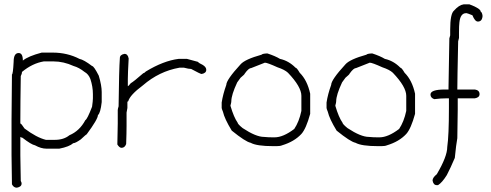

<svg xmlns="http://www.w3.org/2000/svg" viewBox="-20 -700 2286 894"><path d="M225.1 -455.1Q293.5 -455.1 350.1 -425.8Q370.1 -421.9 408.7 -392.6Q417 -392.6 439.9 -347.7Q453.6 -301.8 453.6 -271.5V-224.6Q447.8 -173.3 436 -164.1Q436 -145.5 383.3 -74.2Q380.9 -74.2 356 -50.8Q331.1 -33.2 320.8 -33.2Q303.2 -17.1 256.3 -7.8H195.8Q171.4 -7.8 143.1 -23.4Q126 -26.4 84.5 -58.6Q81.1 -58.6 74.7 -62.5V23.4Q74.7 63 76.7 142.6Q80.6 148.9 80.6 154.3Q80.6 169.9 59.1 173.8H57.1Q43.9 173.8 35.6 158.2Q33.7 68.4 33.7 21.5V-140.6Q33.7 -213.9 35.6 -353.5Q40.5 -353.5 43.5 -412.1Q43.5 -453.1 66.9 -453.1Q86.4 -453.1 86.4 -418Q111.3 -438.5 174.3 -455.1ZM76.7 -345.7Q74.7 -215.8 74.7 -138.7V-125Q79.1 -125 94.2 -101.6Q150.4 -59.6 193.8 -48.8H234.9Q276.9 -48.8 303.2 -70.3Q350.6 -90.3 377.4 -140.6Q386.2 -144.5 408.7 -203.1Q412.6 -231 412.6 -242.2V-261.7Q412.6 -296.4 400.9 -332Q392.1 -355 373.5 -365.2Q347.7 -385.7 322.8 -392.6Q275.9 -414.1 229 -414.1H184.1Q130.9 -405.3 82.5 -365.2Q82.5 -356.9 76.7 -345.7Z M559.6 -449.2Q575.2 -449.2 579.1 -427.7Q575.2 -356 575.2 -332V-298.8Q578.1 -298.8 588.9 -312.5Q602.1 -319.8 647.5 -359.4Q651.9 -359.4 659.2 -367.2Q741.2 -417 811.5 -425.8H850.6L901.4 -412.1Q907.2 -405.3 922.9 -398.4Q940.4 -388.2 940.4 -375Q940.4 -359.4 918.9 -355.5Q913.1 -355.5 870.1 -378.9Q858.9 -378.9 836.9 -384.8H815.4Q721.2 -368.2 645.5 -302.7Q585 -257.8 577.1 -228.5Q573.2 -228 573.2 -224.6V-197.3Q573.2 -194.8 569.3 -175.8V-115.2Q569.3 -80.6 567.4 -29.3Q561 -11.7 545.9 -11.7Q536.1 -11.7 526.4 -27.3Q528.3 -94.7 528.3 -125V-187.5Q528.3 -192.4 532.2 -205.1Q534.2 -377.9 538.1 -429.7Q538.1 -445.3 559.6 -449.2Z M1223.1 -451.2H1225.1Q1262.2 -439 1283.7 -425.8Q1324.2 -417 1356 -384.8Q1361.8 -384.8 1375.5 -361.3Q1410.6 -326.7 1424.3 -263.7V-169.9Q1405.3 -100.6 1383.3 -76.2Q1350.1 -40.5 1293.5 -23.4Q1284.7 -19.5 1268.1 -19.5H1252.4Q1174.8 -19.5 1147 -35.2Q1123 -40 1059.1 -91.8Q1025.4 -147 1018.1 -179.7Q1012.2 -193.8 1012.2 -197.3V-222.7Q1018.1 -261.2 1033.7 -304.7Q1033.7 -328.1 1100.1 -400.4Q1120.6 -423.8 1197.8 -445.3Q1201.7 -450.2 1223.1 -451.2ZM1053.2 -209V-207Q1068.8 -153.8 1086.4 -128.9Q1086.9 -122.1 1109.9 -103.5Q1171.9 -62.5 1209.5 -62.5Q1228 -60.5 1250.5 -60.5H1258.3Q1298.8 -60.5 1350.1 -99.6Q1372.6 -132.8 1383.3 -183.6V-253.9Q1383.3 -295.9 1320.8 -361.3Q1305.7 -375.5 1272 -386.7Q1224.6 -408.2 1213.4 -408.2L1148.9 -382.8Q1137.7 -382.8 1119.6 -357.4Q1119.6 -354 1100.1 -337.9L1084.5 -316.4Q1057.1 -257.8 1057.1 -228.5Q1057.1 -222.7 1053.2 -209Z M1711.4 -451.2H1713.4Q1750.5 -439 1772 -425.8Q1812.5 -417 1844.2 -384.8Q1850.1 -384.8 1863.8 -361.3Q1898.9 -326.7 1912.6 -263.7V-169.9Q1893.6 -100.6 1871.6 -76.2Q1838.4 -40.5 1781.7 -23.4Q1772.9 -19.5 1756.3 -19.5H1740.7Q1663.1 -19.5 1635.3 -35.2Q1611.3 -40 1547.4 -91.8Q1513.7 -147 1506.3 -179.7Q1500.5 -193.8 1500.5 -197.3V-222.7Q1506.3 -261.2 1522 -304.7Q1522 -328.1 1588.4 -400.4Q1608.9 -423.8 1686 -445.3Q1689.9 -450.2 1711.4 -451.2ZM1541.5 -209V-207Q1557.1 -153.8 1574.7 -128.9Q1575.2 -122.1 1598.1 -103.5Q1660.2 -62.5 1697.8 -62.5Q1716.3 -60.5 1738.8 -60.5H1746.6Q1787.1 -60.5 1838.4 -99.6Q1860.8 -132.8 1871.6 -183.6V-253.9Q1871.6 -295.9 1809.1 -361.3Q1793.9 -375.5 1760.3 -386.7Q1712.9 -408.2 1701.7 -408.2L1637.2 -382.8Q1626 -382.8 1607.9 -357.4Q1607.9 -354 1588.4 -337.9L1572.8 -316.4Q1545.4 -257.8 1545.4 -228.5Q1545.4 -222.7 1541.5 -209Z M2138.7 -679.7H2166Q2218.8 -660.2 2218.8 -644.5Q2223.6 -644.5 2226.6 -628.9V-621.1Q2223.1 -599.6 2205.1 -599.6Q2191.4 -599.6 2179.7 -628.9Q2155.8 -638.7 2152.3 -638.7H2150.4Q2123.5 -638.7 2119.1 -595.7Q2117.2 -580.6 2117.2 -548.8V-523.4Q2113.3 -509.8 2113.3 -507.8Q2109.4 -326.2 2109.4 -283.2H2191.4Q2212.9 -279.8 2212.9 -261.7Q2212.9 -246.1 2191.4 -242.2H2111.3V-189.5Q2111.3 -141.6 2109.4 -56.6Q2104 -28.3 2097.7 35.2Q2077.6 82.5 2060.5 115.2Q2038.6 150.4 2019.5 162.1H2013.7Q1998 162.1 1994.1 140.6Q1994.1 127 2013.7 111.3Q2062.5 28.8 2062.5 -15.6Q2070.3 -69.3 2070.3 -197.3V-242.2H2060.5Q2032.2 -242.2 2002 -238.3Q1984.4 -244.6 1984.4 -259.8Q1984.4 -283.2 2050.8 -283.2H2068.4V-294.9Q2072.3 -506.3 2072.3 -521.5L2076.2 -535.2V-562.5Q2076.2 -635.7 2093.8 -650.4Q2117.2 -676.8 2138.7 -679.7Z"/></svg>

Font: CEF Fonts CJK
Style: Regular
Weight: 400
Designer: PartyBoss (派对大魔王)
Version: Release 2.25